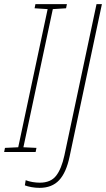

<svg xmlns="http://www.w3.org/2000/svg" viewBox="-36 -734 512 927"><path d="M-16 0 -12 -20 52 -23 194 -690 131 -694 135 -714H287L283 -694L219 -690L77 -23L140 -20L136 0ZM155 173Q135 173 116 169.5Q97 166 84 161L88 136Q103 142 121.5 145Q140 148 156 148Q209 148 235 114.5Q261 81 275 16L430 -714H456L300 22Q284 99 249.5 136Q215 173 155 173Z"/></svg>

Font: Noto Sans SemiCondensed Thin
Style: Italic
Weight: 100
Width: 4
Italic angle: -12°
Designer: Monotype Design Team
Foundry: Monotype Imaging Inc.
Version: Version 2.013; ttfautohint (v1.8.4.7-5d5b)